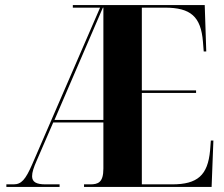

<svg xmlns="http://www.w3.org/2000/svg" viewBox="-20 -734 880 754"><path d="M5 0H214V-10H159C123 -10 106 -19 106 -42C106 -57 112 -76 124 -103L189 -253H386V-72C386 -17 365 -10 334 -10H310V0H811L818 -182H808L805 -143C796 -46 756 -10 656 -10H537V-369H750V-379H537V-704H627C729 -704 769 -669 777 -570L780 -532H790L784 -714H266V-704H373L107 -90C80 -28 64 -10 33 -10H5ZM194 -263 384 -704H386V-263Z"/></svg>

Font: Noto Serif Display Condensed Extra
Style: Regular
Weight: 800
Width: 3
Designer: Monotype Design Team
Foundry: Monotype Imaging Inc.
Version: Version 1.900